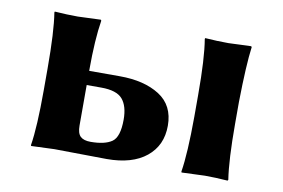

<svg xmlns="http://www.w3.org/2000/svg" viewBox="-55 -521 901 612"><g transform="rotate(10 395.5 -214.5)"><path d="M573.2 -250Q573.2 -369.1 563 -429.2L564 -432.1Q604 -429.2 639.2 -429.2Q639.2 -429.2 712.9 -432.1L714.8 -429.2Q707 -372.1 705.1 -250V-179.2Q705.1 -63 714.8 0L712.9 2.9Q672.9 0 639.2 0Q639.2 0 564 2.9L563 0Q572.8 -60.1 573.2 -179.2ZM353 -130.9Q353 -174.8 334 -197Q314.9 -219.2 265.1 -219.2H217.8V-87.9Q217.8 -63 228.3 -53Q238.8 -43 261.2 -43Q307.1 -43 330.1 -58.8Q353 -74.7 353 -130.9ZM217.8 -268.1V-265.1H316.9Q396 -265.1 445.6 -233.6Q495.1 -202.1 495.1 -136.2Q495.1 -72.3 449.5 -35.2Q403.8 2 321.8 2Q288.6 2 236.8 1Q185.1 0 151.9 0L77.1 2.9L76.2 0Q85.9 -60.1 85.9 -179.2V-250Q85.9 -369.1 76.2 -429.2L77.1 -432.1Q117.2 -429.2 151.9 -429.2L226.1 -432.1L228 -429.2Q217.8 -366.2 217.8 -268.1Z"/></g></svg>

Font: Linux Biolinum O
Style: Bold
Weight: 700
Designer: Philipp H. Poll
Foundry: Philipp H. Poll
Version: Version 1.3.2